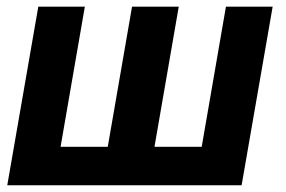

<svg xmlns="http://www.w3.org/2000/svg" viewBox="-20 -548 847 568"><path d="M231 -528.3 159.2 -113.8H298.8L370.6 -528.3H508.8L437 -113.8H576.7L648.4 -528.3H786.6L694.8 0H1.5L93.3 -528.3Z"/></svg>

Font: RobotoInd
Style: Bold Italic
Weight: 700
Italic angle: -12°
Designer: Google
Version: Version 2.001150; 2014